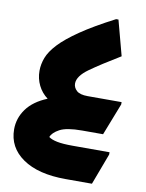

<svg xmlns="http://www.w3.org/2000/svg" viewBox="-92 -649 740 970"><g transform="rotate(10 278.0 -164.0)"><path d="M13 53Q13 -4 47.5 -51.5Q82 -99 153 -128Q122 -151 105 -185.5Q88 -220 88 -260Q88 -294 101 -328Q114 -362 149.5 -400Q185 -438 251.5 -483.5Q318 -529 424 -584H436L484 -404Q388 -346 332 -306Q276 -266 276 -228Q276 -207 293 -191.5Q310 -176 350 -176H524V-164L460 0H353Q273 0 238 19Q203 38 195 61Q209 72 238.5 78Q268 84 319 84H508V96L448 256H313Q172 256 92.5 201Q13 146 13 53Z"/></g></svg>

Font: Kufam Black
Style: Italic
Weight: 900
Italic angle: -11°
Designer: Artur Schmal
Foundry: Original Type
Version: Version 1.301; ttfautohint (v1.8.3)